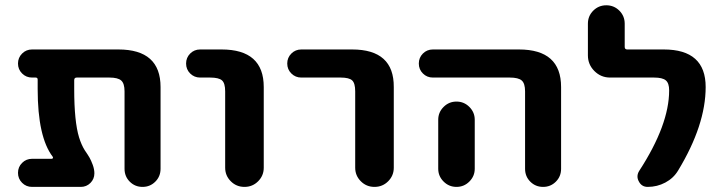

<svg xmlns="http://www.w3.org/2000/svg" viewBox="-20 -735 2750 734"><path d="M593.8 -89.8Q593.8 -60.5 573.7 -40.5Q553.7 -20.5 524.9 -20.5Q496.1 -20.5 476.1 -40.5Q456.1 -60.5 456.1 -89.8V-385.7Q456.1 -416 443.4 -427.2Q430.7 -438.5 398.4 -438.5H273.4Q263.7 -438.5 263.7 -428.7V-394.5Q263.7 -270.5 282.2 -210Q291 -181.6 303.7 -161.1Q316.4 -142.6 322.3 -132.3Q328.1 -122.1 334.5 -105Q340.8 -87.9 340.8 -72.3Q340.8 -50.8 325.7 -35.6Q310.5 -20.5 289.1 -20.5H102.5Q80.1 -20.5 64.5 -36.1Q48.8 -51.8 48.8 -74.2Q48.8 -96.7 64.5 -112.3Q80.1 -127.9 102.5 -127.9H177.7Q180.7 -127.9 182.1 -130.4Q183.6 -132.8 181.6 -135.7Q124 -210.9 124 -394.5V-430.7Q124 -438.5 116.2 -438.5H102.5Q80.1 -438.5 64.5 -454.1Q48.8 -469.7 48.8 -492.2Q48.8 -514.6 64.5 -530.3Q80.1 -545.9 102.5 -545.9H432.6Q593.8 -545.9 593.8 -402.3Z M745.1 -438.5Q722.7 -438.5 707 -454.1Q691.4 -469.7 691.4 -492.2Q691.4 -514.6 707 -530.3Q722.7 -545.9 745.1 -545.9H827.1Q988.3 -545.9 988.3 -402.3V-93.8Q988.3 -63.5 966.8 -42Q945.3 -20.5 914.6 -20.5Q883.8 -20.5 862.3 -42Q840.8 -63.5 840.8 -93.8V-385.7Q840.8 -417 828.6 -427.7Q816.4 -438.5 783.2 -438.5Z M1131.8 -438.5Q1109.4 -438.5 1093.8 -454.1Q1078.1 -469.7 1078.1 -492.2Q1078.1 -514.6 1093.8 -530.3Q1109.4 -545.9 1131.8 -545.9H1326.2Q1486.3 -545.9 1485.4 -402.3V-93.8Q1485.4 -63.5 1463.9 -42Q1442.4 -20.5 1411.6 -20.5Q1380.9 -20.5 1359.4 -42Q1337.9 -63.5 1337.9 -93.8V-385.7Q1337.9 -417 1326.2 -427.7Q1314.5 -438.5 1282.2 -438.5Z M1634.8 -438.5Q1612.3 -438.5 1596.7 -454.1Q1581.1 -469.7 1581.1 -492.2Q1581.1 -514.6 1596.7 -530.3Q1612.3 -545.9 1634.8 -545.9H1963.9Q2125 -545.9 2125 -402.3V-89.8Q2125 -60.5 2105 -40.5Q2085 -20.5 2056.2 -20.5Q2027.3 -20.5 2007.3 -40.5Q1987.3 -60.5 1987.3 -89.8V-385.7Q1987.3 -416 1974.6 -427.2Q1961.9 -438.5 1928.7 -438.5ZM1794.9 -277.3V-155.3V-89.8Q1794.9 -61.5 1774.4 -41Q1753.9 -20.5 1725.1 -20.5Q1696.3 -20.5 1675.8 -41Q1655.3 -61.5 1655.3 -89.8V-155.3V-277.3Q1655.3 -305.7 1675.8 -326.2Q1696.3 -346.7 1725.1 -346.7Q1753.9 -346.7 1774.4 -326.2Q1794.9 -305.7 1794.9 -277.3Z M2456.1 -20.5Q2432.6 -20.5 2421.9 -42Q2417 -50.8 2417 -60.5Q2417 -71.3 2423.8 -82Q2538.1 -257.8 2538.1 -389.6Q2538.1 -417 2525.4 -427.7Q2512.7 -438.5 2480.5 -438.5H2312.5Q2277.3 -438.5 2252.4 -463.4Q2227.5 -488.3 2227.5 -523.4V-644.5Q2227.5 -673.8 2248 -694.3Q2268.6 -714.8 2297.9 -714.8Q2327.1 -714.8 2347.7 -694.3Q2368.2 -673.8 2368.2 -644.5V-555.7Q2368.2 -545.9 2377.9 -545.9H2517.6Q2677.7 -545.9 2677.7 -402.3Q2677.7 -256.8 2572.3 -83Q2554.7 -53.7 2523.4 -37.1Q2492.2 -20.5 2456.1 -20.5Z"/></svg>

Font: Gen Jyuu GothicX Bold
Style: Bold
Weight: 700
Designer: Ryoko NISHIZUKA (kana &amp; ideographs); Paul D. Hunt (Latin, Greek &amp; Cyrillic); Wenlong ZHANG (bopomofo); Sandoll C
Version: Version 1.058.20140828